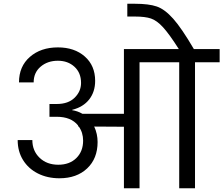

<svg xmlns="http://www.w3.org/2000/svg" viewBox="-20 -1001 1188 1021"><path d="M1148 -740V-670H1017V0H933V-670H722V0H639V-327L481 -328Q499 -289 499 -246Q499 -158 443.5 -105.5Q388 -53 296 -53Q232 -53 181.5 -78.5Q131 -104 102.5 -150Q74 -196 74 -256H152Q152 -199 190.5 -162Q229 -125 290 -125Q350 -125 386 -160.5Q422 -196 422 -253Q422 -296 399 -328H396L395 -334Q358 -380 282 -380H243V-448H282Q343 -448 377 -481.5Q411 -515 411 -560Q411 -614 376 -646Q341 -678 288 -678Q233 -678 196 -646.5Q159 -615 159 -563H81Q81 -648 139 -698.5Q197 -749 288 -749Q376 -749 431 -700.5Q486 -652 486 -571Q486 -513 454.5 -472.5Q423 -432 364 -417V-415Q392 -411 418 -396H639V-740H931Q880 -820 847 -856Q814 -892 783 -902.5Q752 -913 699 -913H657V-981H698Q771 -981 813.5 -966.5Q856 -952 901 -901.5Q946 -851 1011 -740Z"/></svg>

Font: A Bank Premium Regular
Style: Regular
Weight: 400
Designer: Ninad Kale (Devanagari), Jonny Pinhorn (Latin), Htun Naung (Myanmar)
Foundry: Indian Type Foundry
Version: 4.004